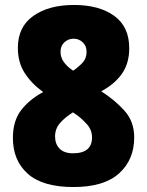

<svg xmlns="http://www.w3.org/2000/svg" viewBox="-20 -744 593 774"><path d="M278 -724Q380 -724 440.5 -680Q501 -636 501 -550Q501 -488 471 -446Q441 -404 388 -376Q443 -341 482 -297.5Q521 -254 521 -190Q521 -100 460 -45Q399 10 276 10Q152 10 92 -43.5Q32 -97 32 -188Q32 -256 64.5 -299Q97 -342 154 -373Q108 -406 80 -449Q52 -492 52 -551Q52 -636 114.5 -680Q177 -724 278 -724ZM277 -588Q255 -588 239.5 -573.5Q224 -559 224 -535Q224 -512 238 -493Q252 -474 275 -459Q298 -475 313.5 -492Q329 -509 329 -535Q329 -559 313.5 -573.5Q298 -588 277 -588ZM202 -194Q202 -163 220.5 -144.5Q239 -126 274 -126Q351 -126 351 -190Q351 -220 330.5 -243Q310 -266 286 -283L274 -291Q242 -271 222 -248Q202 -225 202 -194Z"/></svg>

Font: Noto Sans Lao Looped SemiCondensed Black
Style: Regular
Weight: 900
Width: 4
Designer: Mark Frömberg, Ben Mitchell
Foundry: The Fontpad Ltd
Version: Version 1.002; ttfautohint (v1.8.4.7-5d5b)